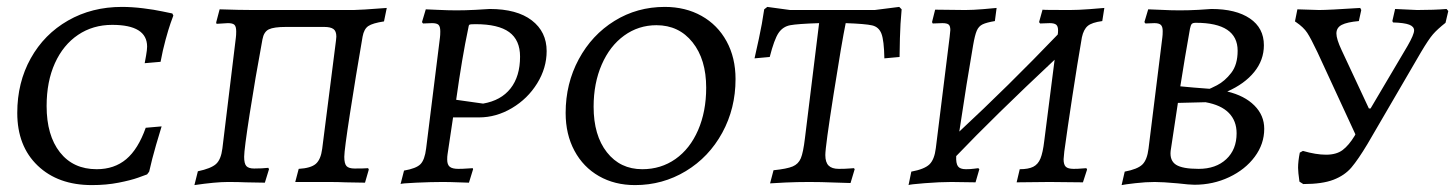

<svg xmlns="http://www.w3.org/2000/svg" viewBox="-20 -527 4214 556"><path d="M30 -200Q30 -288 69 -358Q108 -428 177 -467.5Q246 -507 333 -507Q362 -507 394.5 -503Q427 -499 450 -494Q473 -489 479 -488L482 -482Q480 -477 474 -460Q468 -443 459.5 -412Q451 -381 445 -348L399 -344Q400 -349 403 -366Q406 -383 406 -392Q406 -455 305 -455Q249 -455 206 -426Q163 -397 139 -344Q115 -291 115 -220Q115 -135 153.5 -86Q192 -37 260 -37Q311 -37 345.5 -66Q380 -95 402 -157L448 -161Q444 -149 432 -107.5Q420 -66 412 -30L406 -22Q401 -20 380 -12.5Q359 -5 323.5 2Q288 9 246 9Q148 9 89 -47.5Q30 -104 30 -200Z M553 -31Q591 -39 605.5 -52Q620 -65 624 -97L663 -418Q664 -425 664 -436Q664 -450 659 -455Q654 -460 640 -460L607 -458L606 -462L616 -500Q674 -498 713 -498H1004Q1022 -498 1100 -504L1092 -465Q1059 -460 1046.5 -451.5Q1034 -443 1030 -421Q1010 -305 993.5 -198.5Q977 -92 977 -73Q977 -53 983.5 -46Q990 -39 1007 -39Q1036 -39 1046 -40L1048 -36L1037 2L980 1Q961 0 930 0H835L845 -38Q880 -40 894.5 -52.5Q909 -65 913 -96L953 -410L954 -421Q954 -437 945.5 -443Q937 -449 919 -449H808Q773 -449 758.5 -442Q744 -435 740 -413Q719 -300 703 -197Q687 -94 687 -73Q687 -53 693.5 -46Q700 -39 716 -39Q739 -39 757 -41L759 -37L747 2L691 1Q672 0 640 0Q604 0 543 9Z M1302 -497Q1327 -497 1356.5 -498.5Q1386 -500 1398 -501Q1477 -501 1520 -468Q1563 -435 1563 -379Q1563 -330 1535.5 -285.5Q1508 -241 1462.5 -214Q1417 -187 1367 -187H1292L1276 -80Q1275 -74 1275 -65Q1275 -50 1282.5 -44Q1290 -38 1307 -38Q1320 -38 1332.5 -39Q1345 -40 1349 -40L1350 -37L1338 2Q1329 2 1306.5 1Q1284 0 1261 0Q1229 0 1185 2Q1141 4 1140 6L1150 -33Q1185 -39 1197.5 -51.5Q1210 -64 1214 -97L1254 -418Q1255 -425 1255 -436Q1255 -450 1250 -455Q1245 -460 1231 -460L1205 -459L1202 -463L1213 -500Q1216 -500 1247 -498.5Q1278 -497 1302 -497ZM1486 -363Q1486 -411 1454.5 -434Q1423 -457 1357 -457Q1342 -457 1339.5 -455.5Q1337 -454 1336 -445Q1318 -360 1301 -238L1379 -227Q1431 -236 1458.5 -271Q1486 -306 1486 -363Z M1618 -200Q1618 -285 1656 -355.5Q1694 -426 1759.5 -466.5Q1825 -507 1905 -507Q1965 -507 2011.5 -481Q2058 -455 2084 -407.5Q2110 -360 2110 -298Q2110 -213 2071.5 -142.5Q2033 -72 1966 -31.5Q1899 9 1819 9Q1760 9 1714.5 -17Q1669 -43 1643.5 -90.5Q1618 -138 1618 -200ZM2025 -273Q2025 -355 1985.5 -404.5Q1946 -454 1881 -454Q1829 -454 1787.5 -424Q1746 -394 1722.5 -340Q1699 -286 1699 -218Q1699 -135 1737.5 -86Q1776 -37 1840 -37Q1894 -37 1936 -66.5Q1978 -96 2001.5 -150Q2025 -204 2025 -273Z M2209 -362 2165 -358Q2168 -371 2177.5 -414.5Q2187 -458 2193 -500L2202 -507L2268 -498H2513L2584 -507L2591 -500Q2587 -458 2586 -416Q2585 -374 2585 -362L2541 -358Q2540 -410 2532.5 -429.5Q2525 -449 2505.5 -453.5Q2486 -458 2429 -460Q2418 -407 2394 -254.5Q2370 -102 2370 -78Q2370 -57 2379.5 -47.5Q2389 -38 2409 -38Q2427 -38 2438.5 -39Q2450 -40 2453 -40L2455 -37L2443 3Q2430 3 2394 1.5Q2358 0 2323 0Q2288 0 2255 1.5Q2222 3 2210 4L2220 -34Q2259 -38 2275.5 -45Q2292 -52 2299 -68.5Q2306 -85 2311 -127L2352 -460Q2290 -458 2268.5 -454Q2247 -450 2234.5 -431.5Q2222 -413 2209 -362Z M3062 -88Q3060 -70 3060 -66Q3060 -50 3066.5 -44Q3073 -38 3089 -38Q3102 -38 3112 -39Q3122 -40 3126 -40L3128 -36L3116 1L3019 0L2924 1L2933 -37Q2958 -37 2972 -44Q2986 -51 2993 -68Q3000 -85 3004 -119L3034 -354Q2859 -190 2749 -75Q2748 -54 2754 -45.5Q2760 -37 2777 -37Q2790 -37 2801 -38.5Q2812 -40 2813 -40L2816 -37L2805 1L2735 0Q2702 0 2657.5 3.5Q2613 7 2611 9L2619 -30Q2657 -37 2671.5 -51Q2686 -65 2690 -98L2730 -420L2732 -440Q2732 -452 2727 -456Q2722 -460 2709 -460L2681 -459L2679 -463L2688 -499L2775 -498Q2797 -498 2827 -500.5Q2857 -503 2866 -504L2861 -466Q2837 -462 2825.5 -456.5Q2814 -451 2808.5 -438Q2803 -425 2798 -396Q2780 -293 2758 -146Q2899 -277 3043 -427Q3044 -432 3044 -439Q3044 -451 3038.5 -455.5Q3033 -460 3020 -460L2992 -459L2989 -463L2999 -499Q2999 -498 3078 -498Q3102 -498 3135 -500.5Q3168 -503 3178 -504L3172 -466Q3142 -462 3130 -452Q3118 -442 3113 -419Q3100 -344 3085.5 -249Q3071 -154 3062 -88Z M3228 9 3237 -30Q3274 -37 3288 -50.5Q3302 -64 3306 -97L3346 -419Q3347 -426 3347 -437Q3347 -450 3341.5 -455Q3336 -460 3323 -460L3297 -459L3294 -463L3305 -500Q3315 -500 3342.5 -498.5Q3370 -497 3396 -497Q3423 -497 3450.5 -498.5Q3478 -500 3488 -501Q3559 -501 3599.5 -473.5Q3640 -446 3640 -396Q3640 -353 3612 -318.5Q3584 -284 3534 -262Q3584 -250 3612.5 -221.5Q3641 -193 3641 -154Q3641 -110 3613.5 -73Q3586 -36 3539.5 -14Q3493 8 3439 8Q3425 8 3391 4Q3347 0 3324 0Q3298 0 3267.5 3.5Q3237 7 3228 9ZM3481 -270Q3481 -268 3504 -280Q3527 -292 3545.5 -316Q3564 -340 3564 -380Q3564 -461 3443 -461Q3434 -461 3431 -457.5Q3428 -454 3426 -444Q3411 -360 3398 -277Q3409 -276 3436 -273.5Q3463 -271 3481 -270ZM3370 -90Q3367 -62 3385.5 -50Q3404 -38 3451 -38Q3501 -38 3531 -66Q3561 -94 3561 -141Q3561 -177 3538.5 -200Q3516 -223 3471 -231L3391 -229Z M4174 -495 4166 -461Q4142 -442 4129.5 -427.5Q4117 -413 4095 -376L3940 -110Q3913 -65 3893.5 -42Q3874 -19 3841.5 -6.5Q3809 6 3754 6L3743 -1Q3739 -29 3739 -41Q3739 -60 3744 -85L3753 -90Q3791 -79 3820 -79Q3850 -79 3868 -92.5Q3886 -106 3903 -134L3905 -138L3795 -376Q3776 -416 3765.5 -432Q3755 -448 3733 -463L3730 -465L3737 -500L3800 -498Q3827 -498 3919 -504L3922 -498L3915 -466Q3881 -463 3865.5 -455Q3850 -447 3850 -430Q3850 -414 3865 -382L3944 -213H3949L4056 -394Q4075 -427 4075 -439Q4075 -450 4061 -455.5Q4047 -461 4014 -462L4012 -466L4020 -501L4084 -498Q4133 -498 4169 -501Z"/></svg>

Font: Alegreya SC
Style: Italic
Weight: 400
Italic angle: -7°
Designer: Juan Pablo del Peral
Foundry: Huerta Tipografica
Version: Version 2.007; ttfautohint (v1.6)